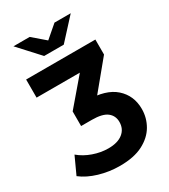

<svg xmlns="http://www.w3.org/2000/svg" viewBox="-246 -857 1027 1167"><g transform="rotate(-30 268.0 -274.0)"><path d="M242.9 202.2Q168.9 202.2 99.1 181.6Q29.3 160.9 -18.2 123.9L36.7 4.2Q76.2 37.6 129.4 56.2Q182.5 74.9 235 74.9Q300.5 74.9 336.5 46.2Q372.6 17.6 372.6 -31.5Q372.6 -75 340 -100.5Q307.4 -125.9 233.9 -125.9H158.2V-228.5L358.9 -463.5L375.1 -410.8H10.2V-537.9H496.2V-432.8L302.9 -198.4L220.1 -243.1H266Q398.2 -243.1 464.1 -184.4Q530 -125.7 530 -31.9Q530 30.3 499.1 83.6Q468.2 136.8 405 169.5Q341.9 202.2 242.9 202.2ZM176.6 -607 44.4 -751.3H158.4L296.8 -632.2H194.1L332.5 -751.3H446.5L314.3 -607Z"/></g></svg>

Font: Montserrat Alternates Thin
Style: Regular
Weight: 100
Designer: Julieta Ulanovsky
Foundry: Julieta Ulanovsky
Version: Version 9.000